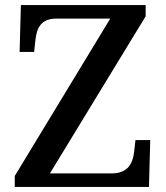

<svg xmlns="http://www.w3.org/2000/svg" viewBox="-20 -734 652 754"><path d="M38 0H565L570 -184H512L507 -140C502 -94 484 -53 418 -53H176L552 -670V-714H62L57 -530H114L119 -576C124 -624 141 -661 201 -661H413L38 -43Z"/></svg>

Font: Noto Serif Vithkuqi Medium
Style: Regular
Weight: 500
Version: Version 1.005